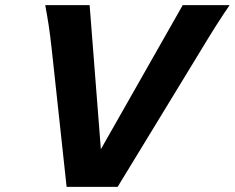

<svg xmlns="http://www.w3.org/2000/svg" viewBox="-20 -730 917 750"><path d="M764.2 -532.7 439.5 0H240.2L182.6 -532.7Q175.8 -594.7 170.2 -631.1Q164.6 -667.5 156.7 -710H330.1L374 -147L693.8 -710H877Q830.6 -643.1 764.2 -532.7Z"/></svg>

Font: Lesson One Extra
Style: Italic
Weight: 800
Italic angle: -14°
Designer: But Ko, Victor Gaultney, Annie Olsen, Julie Remington, Don Collingsworth, Eric Hays, Becca Hirsbrunner
Version: Version 1.100